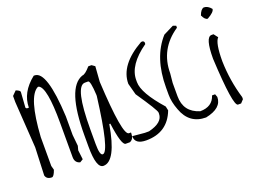

<svg xmlns="http://www.w3.org/2000/svg" viewBox="-105 -868 1578 1183"><g transform="rotate(-20 684.0 -277.0)"><path d="M180.2 -592.8H186Q266.1 -592.8 280.8 -290V-168L288.1 -94.2L280.8 -66.9L288.1 -5.9L267.1 6.8Q233.9 -2 233.9 -40V-263.2Q233.9 -499 186 -519H180.2Q107.9 -481.9 91.8 -222.2V-33.2L99.1 -5.9Q85 34.2 71.8 34.2Q38.1 34.2 30.8 6.8L38.1 -174.8L18.1 -479V-519L44.9 -545.9Q71.8 -536.1 71.8 -525.9L64.9 -424.8L71.8 -418H85Q85 -517.1 180.2 -592.8Z M516.1 -532.2H537.1L557.1 -518.1L549.8 -418Q568.8 -59.1 610.8 -59.1H624V-53.2Q624 -16.1 597.2 -4.9H569.8Q543 -4.9 522.9 -153.8H516.1Q477.1 76.2 395 76.2Q348.1 76.2 348.1 -66.9V-140.1Q348.1 -451.2 461.9 -491.2Q481 -491.2 516.1 -532.2ZM395 -161.1V-66.9Q395 7.8 415 7.8Q459 7.8 502.9 -342.8V-350.1Q498 -444.8 482.9 -444.8H461.9Q395 -444.8 395 -161.1Z M885.7 -562 893.1 -554.2V-541Q764.6 -450.2 764.6 -352.1V-337.9Q764.6 -266.1 879.9 -136.2L885.7 -108.9Q836.9 19 696.8 19Q623 19 623 -35.2L703.6 -27.8H731Q825.7 -50.8 825.7 -108.9V-116.2Q825.7 -132.8 731 -271L710.9 -346.2Q710.9 -470.2 873 -562Z M1090.8 -588.9 1110.8 -582V-568.8Q975.6 -478 975.6 -318.8L969.7 -257.8V-170.9Q969.7 -66.9 1069.8 -36.1Q1150.4 -36.1 1171.4 -103H1191.4L1198.7 -83Q1198.7 -9.8 1090.8 12.2Q981.4 12.2 942.4 -96.2Q921.4 -150.9 921.4 -198.2V-245.1Q921.4 -441.9 1023.4 -555.2Z M1308.6 -629.9Q1334.5 -629.9 1356.4 -603Q1356.4 -583 1308.6 -556.2Q1290.5 -556.2 1275.4 -588.9Q1288.6 -626 1308.6 -629.9ZM1308.6 -454.1 1329.6 -426.8Q1302.7 -399.9 1302.7 -278.8Q1305.7 -150.9 1342.3 -29.8V-16.1L1322.8 4.9H1302.7Q1270.5 4.9 1254.4 -313Q1254.4 -454.1 1295.4 -454.1Z"/></g></svg>

Font: Loved by the King
Style: Regular
Weight: 400
Designer: Kimberly Geswein
Foundry: Kimberly Geswein
Version: Version 1.002 2006